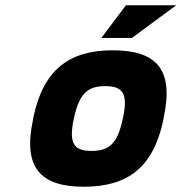

<svg xmlns="http://www.w3.org/2000/svg" viewBox="-20 -700 689 729"><path d="M107 -256 105 -244C67 -65 132 9 298 9C466 9 562 -65 600 -244L602 -256C640 -435 576 -509 408 -509C242 -509 145 -435 107 -256ZM260 -248 261 -252C281 -346 314 -373 379 -373C446 -373 467 -346 447 -252L446 -248C426 -154 394 -127 327 -127C262 -127 240 -154 260 -248ZM365 -556H481L649 -680H458Z"/></svg>

Font: LT Wave Mono Black
Style: Italic
Weight: 900
Designer: Daniel Lyons
Version: Version 2.5 (Glyphs App)